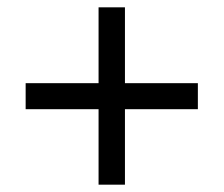

<svg xmlns="http://www.w3.org/2000/svg" viewBox="-20 -615 612 524"><path d="M321 -388H520V-317H321V-111H249V-317H50V-388H249V-595H321Z"/></svg>

Font: Noto Sans Zanabazar Square
Style: Regular
Weight: 400
Version: Version 2.005; ttfautohint (v1.8.4.7-5d5b)